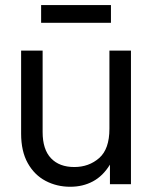

<svg xmlns="http://www.w3.org/2000/svg" viewBox="-20 -711 587 741"><path d="M251 9.8Q199.2 9.8 156 -12.9Q112.8 -35.6 87.2 -81.3Q61.5 -127 61.5 -195.3V-515.6H144.5V-201.2Q144.5 -134.3 176.8 -100.3Q209 -66.4 266.6 -66.4Q323.2 -66.4 362.8 -101.1Q402.3 -135.7 402.3 -213.9V-515.6H485.4V0H404.3V-75.7Q377.4 -31.7 338.6 -11Q299.8 9.8 251 9.8ZM408.2 -691.4V-623H138.7V-691.4Z"/></svg>

Font: Inter Display
Style: Regular
Weight: 400
Designer: Rasmus Andersson
Foundry: rsms
Version: Version 4.001;git-9221beed3